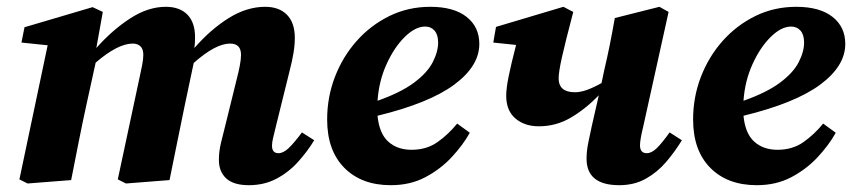

<svg xmlns="http://www.w3.org/2000/svg" viewBox="-20 -529 2514 564"><path d="M711 15Q666 15 644.5 -5Q623 -25 623 -59Q623 -84 629 -109Q635 -134 641 -157L675 -295Q681 -318 684.5 -336.5Q688 -355 688 -368Q688 -401 656 -401Q613 -401 549 -344L523 -221Q512 -166 500.5 -111Q489 -56 478 0L350 10L326 -2L389 -297Q394 -320 397.5 -337.5Q401 -355 401 -368Q401 -385 392.5 -393Q384 -401 370 -401Q326 -401 261 -345L234 -222Q222 -167 211 -111.5Q200 -56 189 0L61 10L37 -2L120 -396L43 -404L52 -449L252 -508L282 -494L263 -388Q310 -441 362.5 -475Q415 -509 467 -509Q508 -509 530.5 -486Q553 -463 553 -419Q553 -410 552.5 -402.5Q552 -395 551 -388Q599 -443 652 -476Q705 -509 759 -509Q800 -509 823 -485.5Q846 -462 846 -418Q846 -396 842 -372.5Q838 -349 832 -326L789 -152Q785 -136 782 -123Q779 -110 779 -101Q779 -79 798 -79Q812 -79 827.5 -93.5Q843 -108 867 -140L903 -117Q883 -84 855.5 -53.5Q828 -23 792 -4Q756 15 711 15Z M1229 -451Q1200 -451 1169 -420.5Q1138 -390 1115.5 -340.5Q1093 -291 1089 -233Q1157 -257 1196 -286Q1235 -315 1251 -346Q1267 -377 1267 -404Q1267 -427 1256.5 -439Q1246 -451 1229 -451ZM1128 15Q1042 15 991.5 -36Q941 -87 941 -178Q941 -244 964 -303.5Q987 -363 1028 -409Q1069 -455 1124 -482Q1179 -509 1244 -509Q1313 -509 1350.5 -479.5Q1388 -450 1388 -400Q1388 -335 1314.5 -280.5Q1241 -226 1089 -189Q1094 -137 1120.5 -113Q1147 -89 1189 -89Q1233 -89 1265 -111.5Q1297 -134 1323 -166L1360 -139Q1340 -103 1307 -67.5Q1274 -32 1229.5 -8.5Q1185 15 1128 15Z M1799 15Q1703 15 1703 -63Q1703 -85 1708 -109.5Q1713 -134 1718 -157L1739 -249Q1699 -208 1656 -183Q1613 -158 1563 -158Q1521 -158 1494 -181Q1467 -204 1467 -248Q1467 -269 1474 -304Q1481 -339 1496 -397L1429 -404L1437 -450L1635 -509L1664 -494Q1640 -403 1630.5 -360Q1621 -317 1621 -299Q1621 -258 1669 -258Q1685 -258 1704.5 -265Q1724 -272 1747 -285L1755 -323Q1764 -361 1771.5 -398.5Q1779 -436 1786 -476L1917 -509L1944 -494L1869 -155Q1865 -139 1862.5 -125Q1860 -111 1860 -102Q1860 -79 1880 -79Q1894 -79 1909 -93.5Q1924 -108 1947 -140L1983 -117Q1963 -84 1937 -53.5Q1911 -23 1877 -4Q1843 15 1799 15Z M2304 -451Q2275 -451 2244 -420.5Q2213 -390 2190.5 -340.5Q2168 -291 2164 -233Q2232 -257 2271 -286Q2310 -315 2326 -346Q2342 -377 2342 -404Q2342 -427 2331.5 -439Q2321 -451 2304 -451ZM2203 15Q2117 15 2066.5 -36Q2016 -87 2016 -178Q2016 -244 2039 -303.5Q2062 -363 2103 -409Q2144 -455 2199 -482Q2254 -509 2319 -509Q2388 -509 2425.5 -479.5Q2463 -450 2463 -400Q2463 -335 2389.5 -280.5Q2316 -226 2164 -189Q2169 -137 2195.5 -113Q2222 -89 2264 -89Q2308 -89 2340 -111.5Q2372 -134 2398 -166L2435 -139Q2415 -103 2382 -67.5Q2349 -32 2304.5 -8.5Q2260 15 2203 15Z"/></svg>

Font: Source Serif 4 SmText
Style: Bold Italic
Weight: 700
Italic angle: -12°
Designer: Frank Grießhammer
Foundry: Adobe
Version: Version 4.005;hotconv 1.1.0;makeotfexe 2.6.0